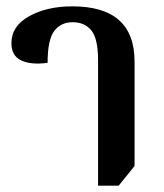

<svg xmlns="http://www.w3.org/2000/svg" viewBox="-20 -579 518 605"><path d="M289 6H354L404 -56V-385Q404 -559 208 -559Q128 -559 72 -528Q16 -497 16 -443Q16 -403 47 -388.5Q78 -374 130 -381Q130 -454 151 -481.5Q172 -509 209 -509Q247 -509 268 -483Q289 -457 289 -389Z"/></svg>

Font: Noto Serif Thai SemiCondensed Semi
Style: Regular
Weight: 600
Width: 4
Designer: Monotype Design Team
Foundry: Monotype Imaging Inc.
Version: Version 1.901